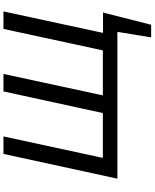

<svg xmlns="http://www.w3.org/2000/svg" viewBox="88 -786 893 1109"><g transform="rotate(-90 534.5 -231.5)"><path d="M1016 -81 946 195H873L905 0H57L200 -658H301L177 -84H436L561 -658H662L538 -84H798L922 -658H1023L899 -83H1018Z"/></g></svg>

Font: Ysabeau Semibold
Style: Italic
Weight: 600
Italic angle: -12°
Designer: Christian Thalmann (Catharsis Fonts)
Version: Version 0.003